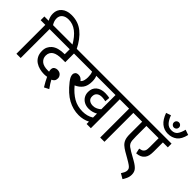

<svg xmlns="http://www.w3.org/2000/svg" viewBox="-44 -1650 2588 2588"><g transform="rotate(45 1250.0 -356.0)"><path d="M89 -551H0V-622H82Q68 -647 60.5 -674Q53 -701 53 -731Q53 -805 105.5 -850.5Q158 -896 249 -896Q374 -896 464 -823Q554 -750 621 -615H540Q479 -721 410.5 -773Q342 -825 262 -825Q202 -825 168 -796.5Q134 -768 134 -720Q134 -690 143 -666Q152 -642 165 -622H273V-551H170V0H89Z M672 58Q651 24 632 -11Q613 -46 601 -73Q589 -71 575 -69.5Q561 -68 546 -68Q504 -68 461.5 -78.5Q419 -89 383.5 -112.5Q348 -136 326.5 -175.5Q305 -215 305 -272Q305 -316 320.5 -347.5Q336 -379 361 -401Q394 -430 442 -443Q490 -456 549 -456H554V-551H259V-622H793V-551H635V-385H586Q528 -385 492.5 -378Q457 -371 432 -355Q410 -340 397.5 -317Q385 -294 385 -262Q385 -209 424.5 -174.5Q464 -140 546 -140Q552 -140 558 -140Q564 -140 571 -141Q565 -161 565 -176Q565 -211 586 -225.5Q607 -240 632 -240Q675 -240 697.5 -215.5Q720 -191 720 -162Q720 -130 705.5 -112.5Q691 -95 669 -86Q681 -62 697.5 -36.5Q714 -11 739 24Z M1508 -551V0H1427V-45Q1392 -26 1350.5 -16.5Q1309 -7 1267 -7Q1159 -7 1060.5 -60.5Q962 -114 864 -239Q837 -274 828 -296.5Q819 -319 819 -338Q819 -359 834 -376Q849 -393 883 -393Q908 -393 926.5 -381.5Q945 -370 960 -350Q981 -369 988.5 -398.5Q996 -428 996 -458Q996 -484 992.5 -507.5Q989 -531 980 -551H779V-622H1612V-551ZM1313 -232Q1348 -232 1377 -246.5Q1406 -261 1427 -280V-551H1060Q1077 -514 1077 -458Q1077 -376 1042 -328Q1007 -280 945 -253Q1015 -169 1092.5 -124Q1170 -79 1269 -79Q1312 -79 1351 -89Q1390 -99 1427 -122V-198Q1404 -184 1372 -174Q1340 -164 1300 -164Q1253 -164 1215.5 -183.5Q1178 -203 1156.5 -238Q1135 -273 1135 -319Q1135 -392 1183 -432.5Q1231 -473 1310 -473Q1327 -473 1354 -470.5Q1381 -468 1395 -463L1389 -394Q1374 -398 1355.5 -401Q1337 -404 1319 -404Q1271 -404 1243.5 -382Q1216 -360 1216 -316Q1216 -273 1243.5 -252.5Q1271 -232 1313 -232Z M1767 -551V0H1686V-551H1597V-622H1870V-551Z M2424 -551H2330V-380Q2330 -329 2322.5 -299Q2315 -269 2297 -246Q2260 -198 2179 -192L2163 -266Q2185 -270 2200.5 -275.5Q2216 -281 2226 -292Q2238 -304 2243.5 -321.5Q2249 -339 2249 -380V-551H2016V-353Q2016 -307 2019 -278Q2022 -249 2032 -230Q2042 -211 2062 -195.5Q2082 -180 2116 -160L2226 -98Q2289 -62 2315.5 -29.5Q2342 3 2342 53Q2342 93 2325.5 128.5Q2309 164 2295 184L2223 142Q2236 122 2247.5 99.5Q2259 77 2259 55Q2259 36 2251 21.5Q2243 7 2219 -10.5Q2195 -28 2146 -56L2059 -106Q2020 -129 1992.5 -153.5Q1965 -178 1951 -212Q1935 -248 1935 -316V-551H1856V-622H2424Z M2243 -847Q2243 -868 2257.5 -882Q2272 -896 2292 -896Q2313 -896 2327.5 -882Q2342 -868 2342 -847Q2342 -826 2327.5 -811.5Q2313 -797 2292 -797Q2272 -797 2257.5 -811.5Q2243 -826 2243 -847ZM2500 -863Q2477 -763 2423.5 -721.5Q2370 -680 2293 -680Q2221 -680 2167 -724.5Q2113 -769 2079 -863L2148 -887Q2174 -817 2208 -782Q2242 -747 2296 -747Q2354 -747 2382 -784.5Q2410 -822 2426 -889Z"/></g></svg>

Font: Noto Sans
Style: Italic
Weight: 400
Italic angle: -12°
Designer: Monotype Design Team
Foundry: Monotype Imaging Inc.
Version: Version 2.013; ttfautohint (v1.8.4.7-5d5b)